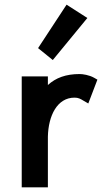

<svg xmlns="http://www.w3.org/2000/svg" viewBox="-20 -802 439 822"><path d="M265 -782 143 -596 206 -545 354 -725ZM397 -461 383 -469C362 -481 334 -485 321 -485C262 -485 219 -469 185 -438V-475H73V0H185V-217C187 -307 225 -384 299 -384C316 -384 324 -379 339 -370L358 -359Z"/></svg>

Font: Mint Spirit
Style: Bold
Weight: 700
Designer: HARENDAL Hirwen
Foundry: Arkandis Digital Foundry.
Version: Version 1.004;FFEdit